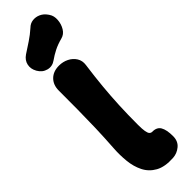

<svg xmlns="http://www.w3.org/2000/svg" viewBox="-339 -969 979 979"><g transform="rotate(-45 151.0 -479.5)"><path d="M206 21Q144 25 106.5 4Q69 -17 50.5 -54Q32 -91 27.5 -136.5Q23 -182 26 -226Q31 -301 33 -365.5Q35 -430 35.5 -494.5Q36 -559 36 -634Q36 -674 60.5 -698.5Q85 -723 127 -723Q155 -723 179 -711Q203 -699 216.5 -677.5Q230 -656 226 -628Q216 -555 210 -491.5Q204 -428 201 -363.5Q198 -299 198 -224Q198 -194 201 -177Q204 -160 210 -154Q216 -148 223 -148Q257 -149 270.5 -126Q284 -103 284 -57Q284 -21 260 -1Q236 19 206 21ZM127 -762Q101 -743 72 -750.5Q43 -758 27 -786L26 -788Q12 -813 17.5 -839Q23 -865 48 -882Q77 -901 105 -919.5Q133 -938 160 -962Q176 -978 197 -980.5Q218 -983 238 -974Q258 -965 272 -945L276 -939Q289 -920 287 -892Q285 -864 271 -841Q257 -818 233 -812Q199 -803 173.5 -790Q148 -777 127 -762Z"/></g></svg>

Font: Winky Sans ExtraBold
Style: Regular
Weight: 800
Designer: Simon Atzbach
Foundry: typofactur
Version: Version 1.205